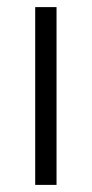

<svg xmlns="http://www.w3.org/2000/svg" viewBox="-20 -520 259 540"><path d="M79 0H139V-500H79Z"/></svg>

Font: Unageo
Style: Light
Weight: 300
Designer: Richard Sepsi
Foundry: Richard Sepsi
Version: Version 2.000